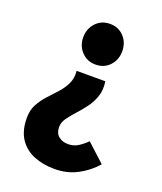

<svg xmlns="http://www.w3.org/2000/svg" viewBox="-145 -676 827 981"><g transform="rotate(20 268.0 -186.0)"><path d="M268 211Q206 211 155.5 190.5Q105 170 76 126Q47 82 47 13Q47 -29 64 -60.5Q81 -92 106 -119Q131 -146 155 -172.5Q179 -199 193.5 -229.5Q208 -260 204 -299H360Q367 -253 354.5 -217Q342 -181 320 -151.5Q298 -122 274.5 -96.5Q251 -71 234.5 -47.5Q218 -24 218 1Q218 34 238.5 51Q259 68 290 68Q321 68 344.5 53Q368 38 390 16L488 106Q447 153 391.5 182Q336 211 268 211ZM283 -362Q237 -362 207 -394Q177 -426 177 -472Q177 -519 207 -551Q237 -583 283 -583Q330 -583 359.5 -551Q389 -519 389 -472Q389 -426 359.5 -394Q330 -362 283 -362Z"/></g></svg>

Font: Source Han Sans TC Heavy
Style: Regular
Weight: 900
Designer: Ryoko NISHIZUKA Ë•øÂ°öÊ∂ºÂ≠ê (kana, bopomofo & ideographs); Paul D. Hunt (Latin, Greek & Cyrillic); Sandoll Communicatio
Foundry: Adobe
Version: Version 2.004;hotconv 1.0.118;makeotfexe 2.5.65603